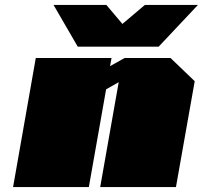

<svg xmlns="http://www.w3.org/2000/svg" viewBox="-20 -758 822 778"><path d="M295 -569 197 -738H411L476 -661L567 -738H782L623 -569ZM33 0 125 -523H432L426 -490L485 -523H671L769 -429L693 0H386L461 -425L410 -396L340 0Z"/></svg>

Font: Tomorrow Black
Style: Italic
Weight: 900
Italic angle: -10°
Designer: Tony de Marco, Monica Rizzolli
Foundry: Just in Type
Version: Version 2.002